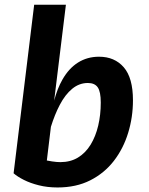

<svg xmlns="http://www.w3.org/2000/svg" viewBox="-20 -800 640 826"><path d="M227.5 6.5Q184 6.5 147.2 -2.8Q110.5 -12 82.8 -26Q55 -40 38.5 -54.5L127 -779.5H263.5L231.5 -518.5L213 -367Q226.5 -419 248.5 -457.5Q276 -506 315.8 -531Q355.5 -556 406 -556Q473 -556 512.5 -510.5Q552 -465 552 -368.5Q552 -295.5 531.2 -228Q510.5 -160.5 469.8 -107.8Q429 -55 368.2 -24.2Q307.5 6.5 227.5 6.5ZM181.5 -109.5Q192.5 -107 204.5 -105.5Q224.5 -102.5 239.5 -102.5Q283 -102.5 315.5 -122.2Q348 -142 369.8 -177.5Q391.5 -213 402.5 -259.5Q413.5 -306 413.5 -359Q413.5 -405.5 400.5 -424.2Q387.5 -443 358 -443Q321 -443 290.8 -418.2Q260.5 -393.5 237 -348.5Q215.5 -307.5 199 -254.5Z"/></svg>

Font: Spline Sans Mono SemiBold
Style: Italic
Weight: 600
Italic angle: -4°
Monospace: yes
Version: Version 1.004